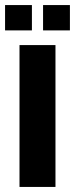

<svg xmlns="http://www.w3.org/2000/svg" viewBox="-33 -738 296 758"><path d="M44 0V-560H186V0ZM-13 -618V-718H93V-618ZM137 -618V-718H243V-618Z"/></svg>

Font: Tektur SemiCondensed SemiBold
Style: Regular
Weight: 600
Width: 4
Designer: Adam Jagosz
Foundry: Adam Jagosz
Version: Version 1.005;gftools[0.9.30]